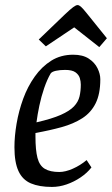

<svg xmlns="http://www.w3.org/2000/svg" viewBox="-20 -729 442 758"><path d="M185 9Q135 9 102 -5Q69 -19 53 -53.5Q37 -88 37 -148Q37 -191 45.5 -241Q54 -291 71.5 -339Q89 -387 117 -426.5Q145 -466 182.5 -489.5Q220 -513 269 -513Q307 -513 330.5 -497.5Q354 -482 365 -459.5Q376 -437 376 -416Q376 -358 357.5 -321Q339 -284 304.5 -262Q270 -240 223 -227Q176 -214 120 -204V-190Q120 -136 128 -105.5Q136 -75 157 -62.5Q178 -50 214 -50Q238 -50 267.5 -63Q297 -76 322 -97L341 -68Q324 -46 298 -28.5Q272 -11 243 -1Q214 9 185 9ZM124 -246Q185 -260 220 -275.5Q255 -291 272 -309Q289 -327 294 -348.5Q299 -370 299 -395Q299 -408 295 -421Q291 -434 278 -443.5Q265 -453 237 -453Q216 -453 200.5 -449.5Q185 -446 180 -439Q166 -415 154.5 -381.5Q143 -348 135.5 -312.5Q128 -277 124 -246ZM372 -543 273 -621 161 -546 133 -573 235 -671Q257 -692 268.5 -700.5Q280 -709 286 -709Q292 -709 299.5 -702.5Q307 -696 323 -676L402 -578Z"/></svg>

Font: Faustina
Style: Italic
Weight: 400
Italic angle: -8°
Designer: Alfonso Garcia
Foundry: http://www.omnibus-type.com
Version: Version 1.200